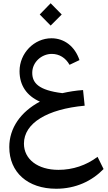

<svg xmlns="http://www.w3.org/2000/svg" viewBox="-20 -859 661 1179"><path d="M325 300C446 300 545 252 616 179L579 104C510 156 427 184 339 184C212 184 127 119 127 23C127 -103 270 -189 500 -210L490 -306C445 -303 403 -296 363 -287C216 -305 178 -350 178 -412C178 -478 236 -528 298 -528C344 -528 383 -504 407 -461L468 -490C440 -574 375 -624 296 -624C190 -624 100 -533 100 -422C100 -334 145 -270 225 -235C107 -172 37 -73 37 44C37 199 150 300 325 300ZM224 -770 291 -702 359 -770 291 -839Z"/></svg>

Font: Wafeq Medium
Style: Regular
Weight: 500
Designer: Rasmus Andersson & Azza Alameddine
Foundry: Google & TypeTogether
Version: Version 3.000;January 28, 2025;FontCreator 15.0.0.3014 64-bi